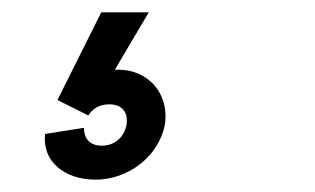

<svg xmlns="http://www.w3.org/2000/svg" viewBox="-20 -75 511 311"><path d="M135 216C187 216 237 179 247 127C255 75 218 38 173 38H166L221 -55H144L73 87L123 112C130 101 141 94 157 94C177 94 188 106 185 127C181 148 165 161 145 161C127 161 116 151 116 132L53 142C48 187 85 216 135 216Z"/></svg>

Font: Uncut Sans Medium
Style: Italic
Weight: 500
Italic angle: -10°
Designer: Kasper Nordkvist
Foundry: Uncut Type
Version: Version 1.111;FEAKit 1.0